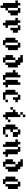

<svg xmlns="http://www.w3.org/2000/svg" viewBox="3330 -4170 1040 7740"><g transform="rotate(90 3850.0 -300.0)"><path d="M100 100V-400H0V-500H100V-600H200V-500H300V-100H400V0H300V200H200V100ZM300 -500V-600H500V-500H600V-200H500V-100H400V-500Z M1000 100H900V0H800V-400H700V-500H800V-600H900V-500H1000V-100H1100V0H1000ZM1000 -500V-600H1200V-500H1300V-300H1200V-200H1100V-500Z M1900 0H1800V-500H1700V-600H1900V-500H2000V-100H1900ZM1500 0V-400H1600V-500H1700V0H1800V100H1600V0Z M2200 -600V-700H2500V-600H2600V-500H2700V-100H2600V0H2500V-400H2400V-500H2300V-600ZM2200 0V-300H2300V-400H2400V0H2500V100H2300V0Z M2800 -300V-400H2900V-500H3000V-600H3100V0H3200V100H3000V0H2900V-300ZM3200 0V-500H3300V-600H3400V-100H3500V0H3400V100H3300V0Z M3800 0H4000V100H3700V0H3600V-400H3700V-500H3800ZM3800 -500V-600H4000V-500H4100V-400H4000V-300H3900V-500ZM4000 0V-100H4100V0Z M4700 0V100H4600V0H4500V-300H4400V-400H4500V-500H4600V-600H4700V-100H4800V0ZM4300 -200V-300H4400V-200ZM4500 -600V-700H4600V-600ZM4600 -700V-800H4700V-700ZM4800 -100V-200H4900V-100Z M5300 -200H5200V0H5400V100H5100V0H5000V-400H5100V-500H5200V-300H5300ZM5200 -500V-600H5400V-500H5500V-300H5300V-500ZM5400 0V-100H5500V0Z M6200 100H6100V0H6000V-500H5900V-600H6100V-500H6200V-100H6300V0H6200ZM5600 -400V-500H5700V-600H5800V-500H5900V100H5800V0H5700V-400Z M6400 -600V-700H6700V-600H6800V-500H6900V-100H6800V0H6700V-400H6600V-500H6500V-600ZM6400 0V-300H6500V-400H6600V0H6700V100H6500V0Z M7500 0H7400V-500H7300V-600H7500V-500H7600V-100H7500ZM7100 0V-400H7200V-500H7300V0H7400V100H7200V0Z"/></g></svg>

Font: FT88 Gothique
Style: Regular
Weight: 400
Designer: Ange Degheest & Oriane Charvieux
Foundry: Velvetyne Type Foundry
Version: Version 1.000;FEAKit 1.0